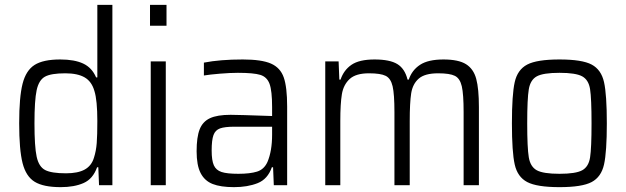

<svg xmlns="http://www.w3.org/2000/svg" viewBox="-20 -763 2579 791"><path d="M59 -255Q59 -363 73 -418Q87 -473 122.5 -495.5Q158 -518 228 -518Q287 -518 323 -501Q359 -484 376 -444H381V-743H443V0H388L385 -74H380Q363 -26 324.5 -9Q286 8 230 8Q159 8 123 -14Q87 -36 73 -91Q59 -146 59 -255ZM367 -113Q376 -141 378.5 -173.5Q381 -206 381 -264Q381 -350 369 -388Q358 -427 329 -444Q300 -461 249 -461Q190 -461 165 -447Q140 -433 131 -391.5Q122 -350 122 -255Q122 -159 131 -117.5Q140 -76 166 -62.5Q192 -49 252 -49Q301 -49 329 -64.5Q357 -80 367 -113Z M598 -657V-743H666V-657ZM601 0V-510H663V0Z M790 -140Q790 -198 802.5 -230Q815 -262 845 -276Q875 -290 930 -290Q959 -290 1101 -285V-322Q1101 -389 1090.5 -417.5Q1080 -446 1052.5 -454.5Q1025 -463 960 -463Q929 -463 886.5 -459.5Q844 -456 820 -452V-505Q887 -518 980 -518Q1058 -518 1096.5 -501Q1135 -484 1149 -444Q1163 -404 1163 -324V0H1108L1105 -74H1100Q1083 -25 1041.5 -8.5Q1000 8 944 8Q889 8 856 -5Q823 -18 806.5 -50Q790 -82 790 -140ZM1082 -96Q1101 -141 1101 -208V-241H946Q906 -241 886.5 -234Q867 -227 859.5 -206.5Q852 -186 852 -143Q852 -102 861 -82Q870 -62 892.5 -54.5Q915 -47 962 -47Q1010 -47 1039 -56Q1068 -65 1082 -96Z M1320 -510H1375L1378 -435H1383Q1396 -474 1428 -496Q1460 -518 1523 -518Q1586 -518 1617 -499Q1648 -480 1659 -435H1664Q1677 -474 1710.5 -496Q1744 -518 1807 -518Q1869 -518 1900 -498.5Q1931 -479 1942 -438Q1953 -397 1953 -322V0H1890V-301Q1890 -375 1882.5 -407.5Q1875 -440 1854 -450.5Q1833 -461 1785 -461Q1730 -461 1705 -439Q1680 -417 1674 -378.5Q1668 -340 1668 -264V0H1605V-301Q1605 -375 1597.5 -407.5Q1590 -440 1569 -450.5Q1548 -461 1500 -461Q1446 -461 1420.5 -437.5Q1395 -414 1388.5 -375Q1382 -336 1382 -264V0H1320Z M2089 -255Q2089 -373 2100.5 -424.5Q2112 -476 2152 -497Q2192 -518 2285 -518Q2378 -518 2417.5 -497Q2457 -476 2468.5 -424.5Q2480 -373 2480 -255Q2480 -137 2468.5 -85.5Q2457 -34 2417.5 -13Q2378 8 2285 8Q2192 8 2152 -13Q2112 -34 2100.5 -85.5Q2089 -137 2089 -255ZM2417 -255Q2417 -357 2411 -395.5Q2405 -434 2378.5 -448.5Q2352 -463 2285 -463Q2218 -463 2191.5 -448.5Q2165 -434 2158.5 -395Q2152 -356 2152 -255Q2152 -154 2158.5 -115Q2165 -76 2191.5 -61.5Q2218 -47 2285 -47Q2352 -47 2378.5 -61.5Q2405 -76 2411 -114.5Q2417 -153 2417 -255Z"/></svg>

Font: Saira Semi Condensed Light
Style: Regular
Weight: 300
Width: 4
Designer: Hector Gatti with collaboration of the Omnibus-Type team
Foundry: Omnibus-Type
Version: Version 1.001; ttfautohint (v1.8)